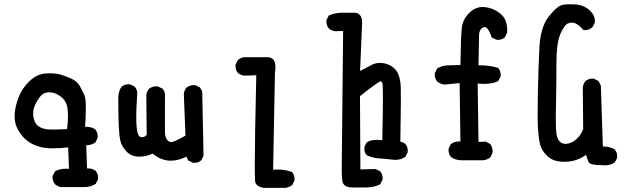

<svg xmlns="http://www.w3.org/2000/svg" viewBox="-20 -766 3040 924"><path d="M308.1 -56.6Q269.5 -52.2 235.4 -52.2Q229 -52.2 223.1 -52.2Q180.7 -53.2 145.5 -68.4Q109.9 -83.5 86.4 -112.3Q63.5 -141.1 55.2 -168.5Q50.3 -185.5 50.3 -205.6Q50.3 -233.9 59.6 -268.1Q64.9 -286.6 72.3 -304.7Q87.4 -341.8 122.6 -376Q158.7 -410.6 202.6 -412.6Q211.4 -413.1 219.2 -413.1Q251 -413.1 272.9 -406.7Q299.8 -398.4 325.2 -386.7Q351.6 -374 363.8 -352.5Q375 -332.5 386.2 -308.1Q393.1 -293 393.1 -244.6Q393.1 -209 389.6 -155.3Q393.1 -155.8 399.7 -155.8Q406.2 -155.8 416.7 -153.3Q427.2 -150.9 438 -143.6Q450.2 -129.9 450.2 -109.9Q450.2 -106.4 449.7 -102.1L439 -80.6L437.5 -79.6Q418.9 -66.9 396 -66.9Q395.5 -66.9 395 -66.9L398.9 44.9Q401.4 44.4 404.3 44.4Q424.8 44.4 440.4 56.6Q452.1 70.3 452.1 89.8Q452.1 92.8 451.7 97.2L440.4 119.1L439.5 119.6Q416.5 134.3 385.7 134.3H269L247.6 123.5Q238.8 114.3 235.8 105Q232.9 95.7 232.9 86.9Q232.9 84.5 232.9 80.6L245.1 58.6L246.6 57.6Q269 45.9 296.9 45.9Q304.2 45.9 312 46.4ZM302.7 -144.5Q307.1 -179.7 307.1 -202.6Q307.1 -225.6 305.2 -241.2Q300.8 -279.3 273.4 -300.5Q246.1 -321.8 216.8 -321.8Q188.5 -321.8 171.4 -298.8Q153.3 -273.9 144.5 -250Q139.6 -236.3 139.6 -220.7Q139.6 -210 141.6 -200.4Q143.6 -190.9 146 -184.6Q152.3 -167 166 -157.7Q185.5 -145 213.9 -143.1Q223.6 -142.6 243.4 -142.6Q263.2 -142.6 302.7 -144.5Z M663.1 -105.5Q676.8 -105.5 686 -117.7L684.1 -308.1Q686 -325.7 697.3 -338.9Q712.9 -350.6 732.4 -350.6Q735.4 -350.6 739.7 -350.1L762.2 -339.4L762.7 -338.4Q774.4 -325.2 774.4 -305.7Q774.4 -302.7 773.9 -299.8V-130.9Q773.9 -103 787.6 -89.4Q794.4 -82.5 803.7 -82.5Q810.1 -82.5 818.8 -85.9Q841.3 -95.2 872.6 -113.3L864.7 -313.5Q864.7 -313.5 864.7 -314Q866.7 -331.5 877.9 -344.7Q887.2 -351.6 896 -354Q904.8 -356.4 910.4 -356.4Q916 -356.4 920.4 -356L941.9 -345.2L942.4 -344.2Q954.1 -331.1 954.1 -311.5Q954.1 -308.6 953.6 -305.7L959.5 -16.6L948.7 5.4L947.8 5.9Q934.6 17.6 915 17.6Q912.1 17.6 907.7 17.1L885.7 5.9L877.4 -12.2Q838.9 7.3 801.8 7.3Q755.9 7.3 714.4 -26.9Q685.1 -12.2 649.4 -12.2Q610.8 -12.2 587.2 -38.6Q563.5 -64.9 558.3 -92.3Q553.2 -119.6 551.3 -165.8Q549.3 -211.9 549.3 -295.9Q549.3 -324.7 564.5 -348.6Q573.7 -355.5 582.5 -357.9Q591.3 -360.4 596.9 -360.4Q602.5 -360.4 606.9 -359.9L628.4 -349.1L628.9 -348.1Q640.6 -335 640.6 -315.4Q640.6 -312.5 640.1 -309.1Q635.7 -243.2 635.7 -207.5Q635.7 -171.9 637.7 -153.8Q641.6 -108.4 658.7 -106Q661.1 -105.5 663.1 -105.5Z M1206.1 27.3Q1206.1 -97.7 1213.4 -403.8L1155.8 -401.9Q1138.2 -403.8 1125 -415Q1113.3 -428.7 1113.3 -448.2Q1113.3 -451.2 1113.8 -455.6L1124.5 -477.1Q1138.2 -488.8 1155.8 -490.7H1156.2H1267.6Q1284.2 -490.2 1293.9 -481Q1305.7 -468.8 1305.7 -442.9Q1305.7 -431.2 1303.2 -416.5L1294.4 50.8Q1305.7 49.8 1316.4 49.8Q1353 49.8 1385.3 62Q1397.5 76.2 1397.5 95.7Q1397.5 98.6 1397 103L1386.2 124.5Q1370.1 136.2 1353 138.2H1352.5H1249.5Q1217.8 132.8 1209.5 114.3Q1208 110.8 1207.5 102.1Q1206.1 76.7 1206.1 27.3Z M1624.5 48.3 1631.3 -617.2 1593.8 -615.7Q1575.7 -617.7 1562.5 -628.9Q1550.8 -642.6 1550.8 -662.1Q1550.8 -665 1551.3 -669.4L1562.5 -691.9L1564.5 -692.4Q1592.8 -704.6 1625 -704.6H1687.5Q1702.1 -704.1 1710.4 -695.3Q1722.7 -683.6 1722.7 -656.7Q1722.7 -655.8 1712.9 -424.3L1767.6 -453.1Q1787.1 -463.4 1809.1 -463.4Q1821.8 -463.4 1835 -460Q1870.6 -450.2 1888.7 -423.8Q1906.7 -397.5 1908.7 -347.2Q1909.2 -331.1 1909.2 -278.8Q1909.2 -226.6 1906.7 -84Q1919.4 -82.5 1930.7 -73.2Q1942.4 -59.6 1942.4 -40Q1942.4 -37.1 1941.9 -32.7L1930.7 -10.7L1929.7 -10.3Q1908.2 3.4 1882.3 3.4Q1876 3.4 1869.6 2.4Q1838.4 -1.5 1807.1 -3.4Q1774.9 -5.4 1746.1 -18.1L1745.1 -19Q1733.4 -31.2 1733.4 -49.8Q1733.4 -57.6 1734.4 -60.1L1744.6 -81.1L1746.1 -81.5Q1763.2 -92.8 1793.5 -92.8Q1805.7 -92.8 1819.8 -91.3Q1822.8 -230.5 1822.8 -291.7Q1822.8 -353 1820.8 -362.3Q1819.3 -370.1 1816.4 -373Q1814.9 -374.5 1812.7 -374.5Q1810.5 -374.5 1808.1 -373.5Q1801.3 -370.6 1776.4 -352.5Q1751.5 -334.5 1712.4 -303.2L1714.4 49.3L1787.1 47.4L1809.1 58.1L1809.6 59.1Q1821.3 72.3 1821.3 91.8Q1821.3 94.7 1820.8 99.1L1809.6 121.1Q1777.3 136.2 1741.7 136.2H1673.8Q1648.4 135.7 1636.7 124Q1629.4 116.2 1627.4 105Q1624.5 83.5 1624.5 48.3Z M2350.6 -37.6Q2350.6 -34.2 2350.1 -29.8L2339.4 -8.3Q2323.2 3.4 2305.2 5.4H2304.7H2209Q2205.6 5.4 2202.1 5.4Q2173.3 5.4 2150.9 -9.8Q2138.7 -23.4 2138.7 -43.5Q2138.7 -46.9 2139.2 -51.3L2149.9 -72.8L2151.4 -73.7Q2168 -85.4 2189.5 -85.4Q2192.4 -85.4 2195.8 -85L2191.9 -366.2L2119.1 -358.9Q2099.1 -360.8 2084 -374Q2072.3 -387.7 2072.3 -407.2Q2072.3 -410.2 2072.8 -414.6L2084 -436.5L2085 -437.5Q2109.9 -451.7 2141.6 -451.7Q2168.9 -451.7 2195.8 -453.1Q2197.8 -594.7 2202.6 -633.8Q2208 -676.3 2241.7 -707Q2269 -732.4 2303.2 -732.4Q2311.5 -732.4 2319.8 -731Q2362.8 -723.6 2393.6 -695.3Q2420.9 -669.4 2420.9 -621.6Q2420.9 -615.7 2420.4 -607.9L2409.7 -586.4Q2395.5 -574.2 2376 -574.2Q2373 -574.2 2368.7 -574.7L2346.2 -585.9Q2335.4 -618.7 2323.2 -630.9Q2317.9 -635.7 2312.5 -635.7Q2307.6 -635.7 2301.3 -631.8Q2286.6 -622.1 2285.6 -598.6Q2284.7 -572.8 2282.7 -451.7Q2286.6 -451.7 2292.7 -451.7Q2298.8 -451.7 2309.1 -451.2Q2319.3 -450.7 2330.6 -449.2Q2354 -446.3 2377 -439.5L2377.9 -438Q2389.6 -424.8 2389.6 -405.3Q2389.6 -402.3 2389.2 -397.9L2377.9 -376L2376.5 -375Q2349.6 -362.3 2310.1 -362.3Q2295.4 -362.3 2278.8 -364.3L2282.7 -83L2316.4 -84.5L2338.4 -73.7L2339.4 -72.8Q2350.6 -57.6 2350.6 -37.6Z M2883.8 -61Q2913.6 -61 2938 -47.4Q2950.2 -33.2 2950.2 -13.7Q2950.2 -10.7 2949.7 -6.3L2939 15.6L2937.5 16.1Q2917.5 29.8 2892.1 29.8Q2886.2 29.8 2879.4 28.8Q2876 28.8 2872.6 28.8Q2826.7 28.8 2815.4 17.6Q2813.5 15.6 2812.5 13.2Q2807.1 1.5 2800.8 -20.5Q2770 0 2741.2 7.3Q2719.7 12.7 2696.8 12.7Q2685.1 12.7 2673.3 11.2Q2636.2 7.3 2611.6 -17.3Q2586.9 -42 2579.8 -68.8Q2572.8 -95.7 2569.3 -142.6Q2567.4 -169.9 2567.4 -215.8Q2567.4 -261.7 2568.4 -313Q2570.8 -436.5 2575.7 -535.2Q2580.6 -634.8 2620.6 -686Q2661.1 -737.3 2687.5 -742.7Q2703.1 -745.6 2720 -745.6Q2736.8 -745.6 2751 -744.6Q2792.5 -741.2 2821.3 -712.9Q2842.8 -691.4 2842.8 -665.5Q2842.8 -657.7 2841.8 -655.8L2831.5 -635.3L2830.6 -634.8Q2815.4 -621.1 2795.4 -621.1Q2792.5 -621.1 2787.6 -621.6Q2767.1 -645 2751 -652.8Q2742.7 -657.2 2733.9 -657.2Q2725.1 -657.2 2716.3 -654.3Q2697.3 -648.9 2677.5 -604.2Q2657.7 -559.6 2657.7 -459Q2657.7 -358.4 2656.2 -294.9Q2654.8 -231.4 2654.8 -199.2Q2654.8 -167 2655.5 -151.1Q2656.2 -135.3 2657.2 -127.7Q2658.2 -120.1 2659.7 -113.5Q2661.1 -106.9 2663.1 -102.1Q2670.9 -81.1 2689.5 -75.7Q2694.8 -73.7 2700.2 -73.7Q2731.4 -73.7 2759.3 -101.6Q2777.3 -119.6 2786.6 -144.5L2784.7 -345.2Q2786.6 -362.8 2797.9 -376Q2811.5 -387.7 2831.1 -387.7Q2834 -387.7 2838.4 -387.2L2860.4 -376L2871.6 -354L2881.3 -61Q2882.3 -61 2883.8 -61Z"/></svg>

Font: Bakudai
Style: Medium
Weight: 500
Version: Version 1.48